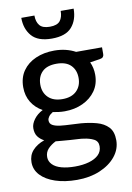

<svg xmlns="http://www.w3.org/2000/svg" viewBox="-98 -779 702 1022"><g transform="rotate(-10 253.5 -268.5)"><path d="M233 -517Q266 -517 294.5 -510Q323 -503 347 -490H487V-453Q487 -444 482 -438Q477 -432 464 -430L411 -422Q426 -390 426 -353Q426 -303 400.5 -266.5Q375 -230 331 -209.5Q287 -189 233 -189Q216 -189 200 -191Q184 -193 169 -196Q154 -187 146.5 -176.5Q139 -166 139 -156Q139 -138 154.5 -129.5Q170 -121 195.5 -118Q221 -115 250.5 -114Q280 -113 307 -111Q353 -107 391 -96.5Q429 -86 452.5 -61.5Q476 -37 476 10Q476 58 444.5 97Q413 136 358.5 159Q304 182 235 182Q168 182 117.5 165Q67 148 39 118Q11 88 11 48Q11 10 34.5 -16Q58 -42 98 -56Q77 -67 64.5 -84Q52 -101 52 -129Q52 -152 70 -176.5Q88 -201 118 -216Q80 -237 58.5 -272Q37 -307 37 -353Q37 -405 62.5 -441.5Q88 -478 132.5 -497.5Q177 -517 233 -517ZM383 26Q383 -1 360.5 -12.5Q338 -24 307 -28Q296 -30 277 -31Q258 -32 235 -33.5Q212 -35 191 -37Q170 -39 157 -40Q131 -27 114.5 -9Q98 9 98 35Q98 58 115 75.5Q132 93 163.5 101.5Q195 110 236 110Q279 110 312 100.5Q345 91 364 72.5Q383 54 383 26ZM233 -255Q282 -255 309 -281.5Q336 -308 336 -351Q336 -394 310 -420Q284 -446 233 -446Q181 -446 155 -420Q129 -394 129 -351Q129 -308 156 -281.5Q183 -255 233 -255ZM233 -582Q158 -582 124.5 -620.5Q91 -659 91 -719H162Q162 -685 178 -665.5Q194 -646 233 -646Q273 -646 288.5 -665.5Q304 -685 304 -719H374Q374 -658 341 -620Q308 -582 233 -582Z"/></g></svg>

Font: Aleo Medium
Style: Regular
Weight: 500
Designer: Alessio Laiso
Foundry: Alessio Laiso
Version: Version 2.001;gftools[0.9.29]